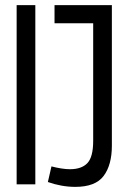

<svg xmlns="http://www.w3.org/2000/svg" viewBox="-20 -720 496 750"><path d="M45 0V-700H118V0ZM167 -9 181 -70Q200 -65 219 -62Q238 -59 253 -59Q299 -59 321.5 -83Q344 -107 344 -170V-629H193V-700H417V-151Q417 -76 385 -33Q353 10 274 10Q247 10 219.5 5Q192 0 167 -9Z"/></svg>

Font: Georama Condensed
Style: Regular
Weight: 400
Width: 3
Designer: Jean-Baptiste Levee
Foundry: Production Type
Version: Version 1.000